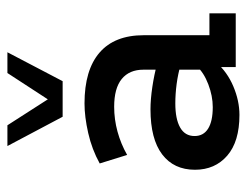

<svg xmlns="http://www.w3.org/2000/svg" viewBox="-94 -562 666 518"><g transform="rotate(-90 239.0 -303.0)"><path d="M188 10Q116 10 78 -23Q40 -56 40 -110Q40 -167 81.5 -198.5Q123 -230 203 -230Q230 -230 263.5 -225Q297 -220 326 -212L310 -201V-249Q310 -287 285 -307.5Q260 -328 210 -328Q176 -328 143 -319Q110 -310 80 -293L57 -367Q95 -388 139 -398Q183 -408 219 -408Q309 -408 356 -367.5Q403 -327 403 -248V-71H462V0H317V-64L330 -53Q304 -23 265 -6.5Q226 10 188 10ZM209 -62Q239 -62 270.5 -74Q302 -86 319 -105L310 -77V-174L326 -148Q298 -156 271 -159.5Q244 -163 219 -163Q177 -163 154 -150Q131 -137 131 -111Q131 -87 151 -74.5Q171 -62 209 -62ZM183 -467 104 -616H160L230 -507L301 -616H357L279 -467Z"/></g></svg>

Font: Rokkitt SemiBold Medium
Style: Regular
Weight: 500
Version: Version 3.103